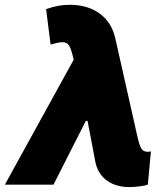

<svg xmlns="http://www.w3.org/2000/svg" viewBox="-59 -757 678 787"><path d="M-39.1 0 243.2 -512.7 237.3 -535.2Q231 -560.5 222.7 -572.3Q214.4 -584 197.5 -584Q180.7 -584 148.4 -574.2L129.9 -719.7Q158.7 -729.5 180.9 -733.4Q203.1 -737.3 226.6 -737.3Q301.3 -737.3 350.6 -700.7Q399.9 -664.1 414.1 -597.7L502.9 -203.1Q512.2 -160.6 520.5 -147.7Q528.8 -134.8 546.9 -134.8Q553.7 -134.8 559.6 -136.7L546.9 0Q536.1 3.9 513.4 6.8Q490.7 9.8 471.7 9.8Q417 9.8 380.9 -15.6Q344.7 -41 333 -87.9L299.8 -261.7H293L160.2 0Z"/></svg>

Font: Inter Tight Black
Style: Italic
Weight: 900
Italic angle: -9.39999°
Designer: Rasmus Andersson
Foundry: rsms
Version: Version 3.004; ttfautohint (v1.8.4.7-5d5b)